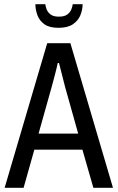

<svg xmlns="http://www.w3.org/2000/svg" viewBox="-20 -891 559 911"><path d="M258 -759Q214 -759 190.5 -776Q167 -793 157.5 -819Q148 -845 148 -871H195Q196 -860 201.5 -846Q207 -832 220.5 -822Q234 -812 259 -812Q286 -812 299.5 -822.5Q313 -833 318.5 -846.5Q324 -860 325 -871H372Q372 -845 361.5 -819Q351 -793 326 -776Q301 -759 258 -759ZM2 0 204 -686H314L516 0H423L371 -181H143L92 0ZM163 -257H351L289 -478Q284 -496 275.5 -531Q267 -566 260 -592H254Q249 -568 240 -534Q231 -500 225 -478Z"/></svg>

Font: Archivo Condensed
Style: Regular
Weight: 400
Width: 3
Designer: Hector Gatti
Foundry: Omnibus-Type
Version: Version 2.001; ttfautohint (v1.8.3)